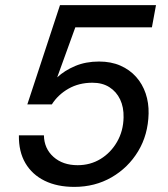

<svg xmlns="http://www.w3.org/2000/svg" viewBox="-20 -720 657 752"><path d="M271 12Q204 12 155 -12Q106 -36 79.5 -81Q53 -126 54 -190H152Q153 -138 189.5 -105.5Q226 -73 284 -73Q334 -73 374 -97.5Q414 -122 438.5 -164.5Q463 -207 464 -260Q465 -300 450.5 -330.5Q436 -361 408.5 -378.5Q381 -396 342 -396Q289 -396 248 -372.5Q207 -349 183 -311H87L215 -700H591L575 -613H275L204 -417Q233 -444 274.5 -461.5Q316 -479 368 -479Q415 -479 451.5 -463Q488 -447 513 -419Q538 -391 550.5 -354Q563 -317 562 -275Q560 -192 521 -127.5Q482 -63 417 -25.5Q352 12 271 12Z"/></svg>

Font: DM Sans 18pt Medium
Style: Italic
Weight: 500
Italic angle: -10°
Designer: Colophon Foundry, Jonny Pinhorn
Foundry: Colophon Foundry
Version: Version 4.004;gftools[0.9.30]